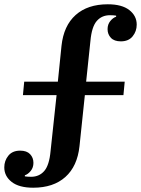

<svg xmlns="http://www.w3.org/2000/svg" viewBox="-37 -730 658 896"><path d="M118 146Q52 146 17.5 119Q-17 92 -17 51Q-17 20 2 -3.5Q21 -27 57 -27Q88 -27 103.5 -10.5Q119 6 119 30Q119 52 106.5 67.5Q94 83 79 88V93Q84 94 92 94.5Q100 95 108 95Q146 95 169.5 68Q193 41 199 -25L227 -286H70L76 -349H233L250 -516Q260 -610 316 -660Q372 -710 466 -710Q532 -710 566.5 -683Q601 -656 601 -615Q601 -584 582 -560.5Q563 -537 527 -537Q496 -537 480.5 -553.5Q465 -570 465 -594Q465 -616 477.5 -631.5Q490 -647 505 -652V-657Q500 -658 492 -658.5Q484 -659 476 -659Q438 -659 414.5 -632Q391 -605 385 -539L365 -349H545L539 -286H359L334 -48Q324 46 268 96Q212 146 118 146Z"/></svg>

Font: IBM Plex Serif SemiBold
Style: Regular
Weight: 600
Designer: Mike Abbink, Paul van der Laan, Pieter van Rosmalen
Foundry: Bold Monday
Version: Version 2.5